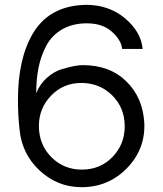

<svg xmlns="http://www.w3.org/2000/svg" viewBox="-20 -777 685 805"><path d="M321.8 7.8Q221.7 7.8 146.7 -61.5Q71.8 -130.9 62 -233.9Q55.2 -293.9 55.2 -357.9Q55.2 -529.8 117.2 -635.5Q179.2 -741.2 309.1 -754.9Q331.1 -756.8 339.8 -756.8Q437 -756.8 504.4 -700Q571.8 -643.1 578.1 -571.8H492.2Q488.3 -608.9 449.2 -644Q410.2 -679.2 344.2 -679.2Q285.2 -679.2 241.7 -654.5Q198.2 -629.9 175 -586.9Q151.9 -543.9 141.8 -494.4Q131.8 -444.8 131.8 -386.2Q147 -424.3 176.5 -450.7Q206.1 -477.1 239.5 -487.1Q272.9 -497.1 293.5 -500.5Q314 -503.9 327.1 -503.9Q439.9 -503.9 509.5 -436Q579.1 -368.2 585 -261.2Q589.8 -151.4 512.2 -71.8Q434.6 7.8 321.8 7.8ZM323.2 -65.9Q400.4 -65.9 451.7 -118.9Q502.9 -171.9 502.9 -247.1Q502.9 -325.2 450.4 -377.2Q397.9 -429.2 320.8 -429.2Q245.6 -429.2 194.3 -376.2Q143.1 -323.2 143.1 -249Q143.1 -170.9 195.1 -118.4Q247.1 -65.9 323.2 -65.9Z"/></svg>

Font: Oakes Grotesk
Style: Regular
Weight: 400
Designer: Samuel Oakes
Foundry: Samuel Oakes
Version: Version 1.0 | wf-rip DC20170320